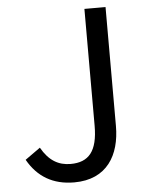

<svg xmlns="http://www.w3.org/2000/svg" viewBox="-53 -777 642 833"><g transform="rotate(-5 268.0 -360.0)"><path d="M237 13C380 13 438 -89 438 -215V-733H346V-224C346 -113 307 -68 228 -68C175 -68 134 -92 101 -150L35 -103C78 -27 144 13 237 13Z"/></g></svg>

Font: Noto Sans CJK JP Regular
Style: Regular
Weight: 400
Designer: Ryoko NISHIZUKA (kana & ideographs); Paul D. Hunt (Latin, Greek & Cyrillic); Wenlong ZHANG (bopomofo); Sandoll Communica
Foundry: Adobe Systems Incorporated
Version: Version 1.001;PS 1.001;hotconv 1.0.78;makeotf.lib2.5.61930